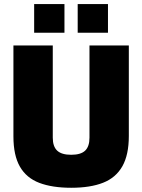

<svg xmlns="http://www.w3.org/2000/svg" viewBox="-20 -894 687 927"><path d="M323.7 12.6Q232 12.6 169.8 -11.1Q107.6 -34.7 76.2 -89.3Q44.8 -143.9 44.8 -235.5V-674.5H234.8V-229.2Q234.8 -186.5 256.2 -166.6Q277.6 -146.7 323.7 -146.7Q370.3 -146.7 391.2 -166.8Q412 -186.9 412 -229.2V-674.5H602V-237.7Q602 -146.1 570.6 -90.9Q539.2 -35.8 477.5 -11.6Q415.9 12.6 323.7 12.6ZM355.1 -735.8V-874.4H501.3V-735.8ZM144.9 -735.8V-874.4H291.2V-735.8Z"/></svg>

Font: Titillium Web SemiBold
Style: Regular
Weight: 600
Designer: Mohamed Gaber, Accademia di Belle Arti di Urbino
Foundry: Kief Type Foundry, Accademia di Belle Arti di Urbino
Version: Version 3.000; ttfautohint (v1.8.4)